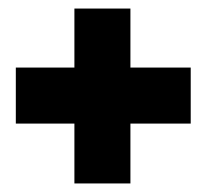

<svg xmlns="http://www.w3.org/2000/svg" viewBox="-20 -519 488 449"><path d="M154 -90V-230H17V-361H154V-499H285V-361H426V-230H285V-90Z"/></svg>

Font: Orbitron
Style: Bold
Weight: 700
Designer: Matt McInerney
Foundry: The League of Moveable Type
Version: Version 2.001